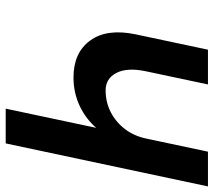

<svg xmlns="http://www.w3.org/2000/svg" viewBox="-58 -692 750 674"><g transform="rotate(90 317.0 -355.0)"><path d="M361.4 0 440.6 -373.6 476.8 -412.2Q464.8 -360.4 431.7 -321.1Q398.6 -281.8 352.2 -259.9Q305.8 -238 252 -238Q164.6 -238 122.1 -296.7Q79.6 -355.4 100.4 -455.4L154.4 -710H276.4L230.2 -492Q216.4 -426.8 235.9 -388.8Q255.4 -350.8 297.2 -350.8Q338.6 -350.8 373.4 -368.6Q408.2 -386.4 432.7 -418.2Q457.2 -450 466.2 -492.4L512.4 -710H634.4L483.4 0Z"/></g></svg>

Font: Geist Mono
Style: Italic
Weight: 400
Italic angle: -12°
Monospace: yes
Designer: Basement.studio, Andrés Briganti, Mateo Zaragoza
Foundry: Basement.studio, Vercel, Andrés Briganti, Guido Ferreyra, Mateo Zaragoza
Version: Version 1.500